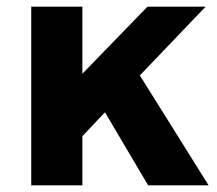

<svg xmlns="http://www.w3.org/2000/svg" viewBox="-20 -558 653 578"><path d="M74 0V-538H228V-336L424 -538H599L401 -331L608 0H426L296 -220L228 -148V0Z"/></svg>

Font: Trueno
Style: SBd
Weight: 600
Designer: Julieta Ulanovsky
Foundry: Julieta Ulanovsky
Version: Version 3.001b